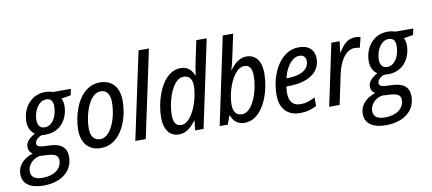

<svg xmlns="http://www.w3.org/2000/svg" viewBox="-140 -1082 3699 1645"><g transform="rotate(-10 1709.5 -260.0)"><path d="M124.5 240.2Q37.6 240.2 -10 206.5Q-57.6 172.9 -57.1 108.9Q-56.6 56.2 -22.7 16.1Q11.2 -23.9 79.1 -47.9Q62 -56.6 52.7 -72.5Q43.5 -88.4 43.5 -108.9Q43.5 -138.7 64.5 -163.8Q85.4 -189 126.5 -211.9Q101.1 -227.1 86.4 -256.3Q71.8 -285.6 71.8 -325.2Q71.8 -376.5 91.3 -423.3Q110.8 -470.2 147 -500.5Q171.4 -522.5 203.6 -534.7Q235.8 -546.9 272.9 -546.9Q293.5 -546.9 310.5 -543.7Q327.6 -540.5 341.8 -535.6H496.6L484.9 -481L402.3 -467.3Q410.2 -454.6 413.8 -437.7Q417.5 -420.9 417.5 -401.4Q417.5 -356.9 401.9 -315.4Q386.2 -273.9 358.9 -244.6Q332.5 -217.3 296.9 -202.1Q261.2 -187 217.3 -187Q204.6 -187 195.1 -187.3Q185.5 -187.5 179.2 -188Q150.4 -176.3 136.2 -159.4Q122.1 -142.6 122.1 -126Q122.1 -110.8 133.3 -103.5Q139.6 -98.6 150.4 -96.2Q161.1 -93.8 175.8 -92.3L244.1 -88.9Q292.5 -85.4 322.5 -70.6Q352.5 -55.7 366.5 -29.3Q380.4 -2.9 380.4 33.7Q380.4 88.4 356.4 130.1Q332.5 171.9 290 198.2Q257.8 218.3 215.6 229Q173.3 239.7 124.5 240.2ZM128.4 172.9Q164.1 172.9 194.1 164.6Q224.1 156.2 245.6 140.6Q268.1 125 281 101.6Q293.9 78.1 293.9 50.3Q293.9 38.1 290.5 28.1Q287.1 18.1 279.3 10.3Q269.5 1 251.7 -4.4Q233.9 -9.8 207 -11.7L137.7 -15.6Q106.4 -11.7 81.3 5.4Q56.2 22.5 41.5 47.6Q26.9 72.8 26.9 100.1Q26.9 138.2 53 155.8Q79.1 173.3 128.4 172.9ZM219.2 -249.5Q252 -249.5 276.1 -270.8Q300.3 -292 314.5 -327.6Q328.6 -363.3 330.1 -405.8Q331.1 -426.8 327.1 -442.4Q323.2 -458 314.5 -467.8Q307.1 -475.6 296.4 -479.5Q285.6 -483.4 271.5 -483.4Q246.6 -483.4 226.6 -470.2Q206.5 -457 191.7 -434.8Q176.8 -412.6 168.5 -385.3Q160.2 -357.9 159.2 -329.1Q158.7 -312 161.6 -297.9Q164.6 -283.7 170.9 -273.9Q185.5 -249.5 219.2 -249.5Z M663.1 8.8Q611.3 8.8 574.2 -13.2Q537.1 -35.2 517.1 -76.7Q497.1 -118.2 497.1 -176.3Q497.1 -223.1 506.6 -274.2Q516.1 -325.2 535.6 -373.8Q555.2 -422.4 585.4 -461.4Q615.7 -500.5 656.7 -523.7Q697.8 -546.9 750.5 -546.9Q802.2 -546.9 839.4 -524.4Q876.5 -502 896.2 -460Q916 -418 916 -358.9Q916 -309.1 906.2 -257.1Q896.5 -205.1 876.5 -157.5Q856.4 -109.9 826.2 -72.3Q795.9 -34.7 755.1 -12.9Q714.4 8.8 663.1 8.8ZM670.9 -67.4Q698.7 -67.4 722.2 -84.5Q745.6 -101.6 764.4 -131.1Q783.2 -160.6 796.4 -198.5Q809.6 -236.3 816.7 -278.8Q823.7 -321.3 823.7 -363.3Q823.7 -393.6 815.7 -417.7Q807.6 -441.9 790 -456.1Q772.5 -470.2 744.1 -470.2Q713.9 -470.2 689.2 -451.4Q664.6 -432.6 645.8 -401.4Q627 -370.1 614.3 -331.3Q601.6 -292.5 595 -252Q588.4 -211.4 588.4 -174.8Q588.4 -123 609.6 -95.2Q630.9 -67.4 670.9 -67.4Z M962.9 0 1125 -759.8H1215.3L1053.7 0Z M1341.3 9.8Q1303.2 9.8 1274.9 -9Q1246.6 -27.8 1231 -65.7Q1215.3 -103.5 1215.3 -159.2Q1215.3 -209.5 1225.3 -263.4Q1235.4 -317.4 1254.6 -367.9Q1273.9 -418.5 1302.5 -459Q1331.1 -499.5 1368.7 -523.4Q1406.2 -547.4 1452.1 -547.4Q1481.9 -547.4 1504.4 -536.6Q1526.9 -525.9 1542.2 -507.3Q1557.6 -488.8 1565.9 -464.8H1569.8Q1572.3 -482.4 1575.2 -501.2Q1578.1 -520 1581.5 -539.1Q1585 -558.1 1588.9 -576.2L1627.4 -759.8H1717.8L1556.6 0H1483.9L1492.7 -84.5H1489.7Q1469.7 -56.6 1447.3 -35.4Q1424.8 -14.2 1398.9 -2.2Q1373 9.8 1341.3 9.8ZM1374.5 -66.4Q1398.9 -66.4 1420.7 -81.3Q1442.4 -96.2 1460.7 -121.8Q1479 -147.5 1493.7 -179.7Q1508.3 -211.9 1518.3 -247.1Q1528.3 -282.2 1533.7 -316.2Q1539.1 -350.1 1539.1 -378.9Q1539.1 -421.4 1520.8 -445.8Q1502.4 -470.2 1464.4 -470.2Q1435.5 -470.2 1411.4 -450.4Q1387.2 -430.7 1367.9 -397.7Q1348.6 -364.7 1335.4 -324.5Q1322.3 -284.2 1315.4 -242.2Q1308.6 -200.2 1308.6 -162.6Q1308.6 -114.7 1325.2 -90.6Q1341.8 -66.4 1374.5 -66.4Z M1914.1 9.8Q1883.3 9.8 1860.4 -1.2Q1837.4 -12.2 1822.3 -31.2Q1807.1 -50.3 1798.8 -74.2H1794.9L1767.1 0H1696.8L1857.4 -759.8H1948.2L1904.8 -557.6Q1900.9 -538.1 1895.8 -517.8Q1890.6 -497.6 1886 -480.7Q1881.3 -463.9 1877.9 -454.6H1880.9Q1899.9 -481.4 1921.9 -502.2Q1943.8 -522.9 1969.7 -535.2Q1995.6 -547.4 2025.9 -547.4Q2064 -547.4 2092.5 -528.6Q2121.1 -509.8 2136.7 -472.4Q2152.3 -435.1 2152.3 -378.9Q2152.3 -328.6 2142.6 -274.4Q2132.8 -220.2 2113.3 -169.7Q2093.8 -119.1 2064.9 -78.6Q2036.1 -38.1 1998.3 -14.2Q1960.4 9.8 1914.1 9.8ZM1904.3 -66.4Q1932.6 -66.4 1956.5 -85.9Q1980.5 -105.5 1999.5 -137.9Q2018.6 -170.4 2032 -210.7Q2045.4 -251 2052.2 -293.5Q2059.1 -335.9 2059.1 -374Q2059.1 -422.9 2042.5 -446.5Q2025.9 -470.2 1992.7 -470.2Q1969.2 -470.2 1947.8 -456.1Q1926.3 -441.9 1908 -417.2Q1889.6 -392.6 1874.8 -361.1Q1859.9 -329.6 1849.6 -294.9Q1839.4 -260.3 1834 -225.8Q1828.6 -191.4 1828.6 -161.1Q1828.6 -116.7 1847.4 -91.6Q1866.2 -66.4 1904.3 -66.4Z M2394 9.8Q2340.8 9.8 2302.5 -12Q2264.2 -33.7 2243.4 -75Q2222.7 -116.2 2222.7 -174.8Q2222.7 -247.1 2240.7 -314Q2258.8 -380.9 2292.7 -433.6Q2326.7 -486.3 2374 -516.8Q2421.4 -547.4 2480 -547.4Q2544.4 -547.4 2579.8 -515.4Q2615.2 -483.4 2615.2 -425.8Q2615.2 -383.3 2597.2 -348.1Q2579.1 -313 2543.5 -287.6Q2507.8 -262.2 2455.1 -248.5Q2402.3 -234.9 2332 -234.9H2318.8Q2316.4 -221.7 2315.2 -207.8Q2314 -193.8 2314 -180.2Q2314 -123 2338.9 -93.8Q2363.8 -64.5 2413.1 -64.5Q2446.8 -64.5 2475.8 -73.5Q2504.9 -82.5 2540 -100.6V-25.9Q2507.3 -8.3 2472.4 0.7Q2437.5 9.8 2394 9.8ZM2331.1 -304.2H2339.8Q2399.9 -304.2 2441.9 -317.9Q2483.9 -331.5 2506.1 -357.7Q2528.3 -383.8 2528.3 -420.4Q2528.3 -445.3 2514.2 -460Q2500 -474.6 2471.2 -474.6Q2442.4 -474.6 2415 -453.4Q2387.7 -432.1 2365.7 -394Q2343.8 -356 2331.1 -304.2Z M2649.4 0 2763.2 -537.6H2835L2823.7 -442.9H2828.1Q2845.7 -473.6 2866.7 -497.3Q2887.7 -521 2913.6 -534.4Q2939.5 -547.9 2971.7 -547.9Q2983.4 -547.9 2995.4 -546.1Q3007.3 -544.4 3018.1 -541L2995.1 -451.7Q2985.4 -454.6 2974.4 -456.3Q2963.4 -458 2951.7 -458Q2920.9 -458 2895.8 -441.4Q2870.6 -424.8 2850.8 -397Q2831.1 -369.1 2817.4 -334.5Q2803.7 -299.8 2795.9 -263.2L2740.2 0Z M3103.5 240.2Q3016.6 240.2 2969 206.5Q2921.4 172.9 2921.9 108.9Q2922.4 56.2 2956.3 16.1Q2990.2 -23.9 3058.1 -47.9Q3041 -56.6 3031.7 -72.5Q3022.5 -88.4 3022.5 -108.9Q3022.5 -138.7 3043.5 -163.8Q3064.5 -189 3105.5 -211.9Q3080.1 -227.1 3065.4 -256.3Q3050.8 -285.6 3050.8 -325.2Q3050.8 -376.5 3070.3 -423.3Q3089.8 -470.2 3126 -500.5Q3150.4 -522.5 3182.6 -534.7Q3214.8 -546.9 3252 -546.9Q3272.5 -546.9 3289.6 -543.7Q3306.6 -540.5 3320.8 -535.6H3475.6L3463.9 -481L3381.3 -467.3Q3389.2 -454.6 3392.8 -437.7Q3396.5 -420.9 3396.5 -401.4Q3396.5 -356.9 3380.9 -315.4Q3365.2 -273.9 3337.9 -244.6Q3311.5 -217.3 3275.9 -202.1Q3240.2 -187 3196.3 -187Q3183.6 -187 3174.1 -187.3Q3164.6 -187.5 3158.2 -188Q3129.4 -176.3 3115.2 -159.4Q3101.1 -142.6 3101.1 -126Q3101.1 -110.8 3112.3 -103.5Q3118.7 -98.6 3129.4 -96.2Q3140.1 -93.8 3154.8 -92.3L3223.1 -88.9Q3271.5 -85.4 3301.5 -70.6Q3331.5 -55.7 3345.5 -29.3Q3359.4 -2.9 3359.4 33.7Q3359.4 88.4 3335.4 130.1Q3311.5 171.9 3269 198.2Q3236.8 218.3 3194.6 229Q3152.3 239.7 3103.5 240.2ZM3107.4 172.9Q3143.1 172.9 3173.1 164.6Q3203.1 156.2 3224.6 140.6Q3247.1 125 3260 101.6Q3272.9 78.1 3272.9 50.3Q3272.9 38.1 3269.5 28.1Q3266.1 18.1 3258.3 10.3Q3248.5 1 3230.7 -4.4Q3212.9 -9.8 3186 -11.7L3116.7 -15.6Q3085.4 -11.7 3060.3 5.4Q3035.2 22.5 3020.5 47.6Q3005.9 72.8 3005.9 100.1Q3005.9 138.2 3032 155.8Q3058.1 173.3 3107.4 172.9ZM3198.2 -249.5Q3231 -249.5 3255.1 -270.8Q3279.3 -292 3293.5 -327.6Q3307.6 -363.3 3309.1 -405.8Q3310.1 -426.8 3306.2 -442.4Q3302.2 -458 3293.5 -467.8Q3286.1 -475.6 3275.4 -479.5Q3264.6 -483.4 3250.5 -483.4Q3225.6 -483.4 3205.6 -470.2Q3185.5 -457 3170.7 -434.8Q3155.8 -412.6 3147.5 -385.3Q3139.2 -357.9 3138.2 -329.1Q3137.7 -312 3140.6 -297.9Q3143.6 -283.7 3149.9 -273.9Q3164.6 -249.5 3198.2 -249.5Z"/></g></svg>

Font: Open Sans SemiCondensed Medium
Style: Italic
Weight: 500
Width: 4
Italic angle: -12°
Designer: Monotype Design Team
Foundry: Monotype Imaging Inc.
Version: Version 3.000